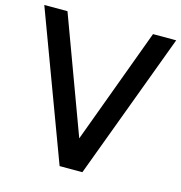

<svg xmlns="http://www.w3.org/2000/svg" viewBox="-108 -830 876 928"><g transform="rotate(15 330.0 -366.5)"><path d="M330 -154 544 -733H660L387 0H273L0 -733H116Z"/></g></svg>

Font: Shippori Antique
Style: Regular
Weight: 400
Designer: FONTDASU
Foundry: FONTDASU / Google Inc. / but / Adobe
Version: Version 2.001